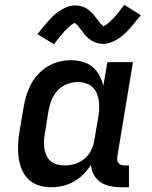

<svg xmlns="http://www.w3.org/2000/svg" viewBox="-20 -782 640 810"><path d="M195 8Q167 8 141.5 -0.5Q116 -9 98 -27.5Q80 -46 70.5 -70.5Q61 -95 58 -122Q55 -149 56.5 -176.5Q58 -204 63 -232L80 -332Q84 -356 91.5 -380.5Q99 -405 111 -427.5Q123 -450 141.5 -469.5Q160 -489 182.5 -502.5Q205 -516 229.5 -522Q254 -528 279 -528Q304 -528 328 -521.5Q352 -515 370 -500Q388 -485 399 -464.5Q410 -444 416 -420L433 -520H541L475 -122Q474 -114 474.5 -107Q475 -100 479.5 -94.5Q484 -89 491.5 -86.5Q499 -84 506 -84H524V8H490Q467 8 445 3.5Q423 -1 405 -13Q387 -25 376 -44.5Q365 -64 364 -87Q350 -65 331.5 -46.5Q313 -28 290.5 -15.5Q268 -3 243.5 2.5Q219 8 195 8ZM253 -84Q274 -84 296 -90.5Q318 -97 336 -112Q354 -127 364.5 -148Q375 -169 378 -191L395 -291Q398 -308 398.5 -325.5Q399 -343 396.5 -359Q394 -375 387.5 -390Q381 -405 369 -415.5Q357 -426 341 -431Q325 -436 308 -436Q285 -436 262.5 -427Q240 -418 223.5 -400.5Q207 -383 198 -361Q189 -339 185 -317L169 -217Q166 -201 165.5 -185Q165 -169 167.5 -154Q170 -139 176.5 -125Q183 -111 194.5 -101.5Q206 -92 221.5 -88Q237 -84 253 -84ZM208 -595 138 -638Q152 -656 164 -670.5Q176 -685 187 -697Q198 -709 209 -719Q220 -729 235 -738.5Q250 -748 265.5 -753.5Q281 -759 297 -759Q302 -759 307 -758.5Q312 -758 317 -757Q322 -756 326.5 -754.5Q331 -753 336 -751Q341 -749 345 -746.5Q349 -744 352.5 -741Q356 -738 360 -734.5Q364 -731 368 -727.5Q372 -724 374.5 -720.5Q377 -717 380 -713.5Q383 -710 385 -707Q387 -704 391 -699.5Q395 -695 398 -690.5Q401 -686 404 -682.5Q407 -679 411 -677Q415 -675 415 -671V-670Q415 -671 419.5 -673Q424 -675 427 -677Q430 -679 434 -682.5Q438 -686 440.5 -687.5Q443 -689 444.5 -691Q446 -693 448.5 -695.5Q451 -698 453.5 -700Q456 -702 458.5 -705Q461 -708 463.5 -710.5Q466 -713 468.5 -716Q471 -719 474 -722.5Q477 -726 479.5 -729.5Q482 -733 485 -737Q488 -741 491.5 -745Q495 -749 498 -753Q501 -757 504 -762L574 -718Q560 -701 548 -686Q536 -671 525 -659Q514 -647 503 -637Q492 -627 477 -617.5Q462 -608 446.5 -602.5Q431 -597 415 -597Q410 -597 405 -597.5Q400 -598 395 -599Q390 -600 385.5 -602Q381 -604 376 -606Q371 -608 367 -610.5Q363 -613 359.5 -615.5Q356 -618 352 -621.5Q348 -625 344 -628.5Q340 -632 337.5 -636Q335 -640 332 -643.5Q329 -647 327 -649.5Q325 -652 321 -657Q317 -662 314 -666.5Q311 -671 308 -674.5Q305 -678 301 -680Q297 -682 297 -686Q297 -686 292 -684Q288 -682 285 -680Q282 -678 278 -674.5Q274 -671 271.5 -669Q269 -667 267 -665Q265 -663 263 -661Q261 -659 258.5 -656.5Q256 -654 253.5 -651.5Q251 -649 248.5 -646Q246 -643 243.5 -640Q241 -637 238 -634Q235 -631 232.5 -627.5Q230 -624 227 -620Q224 -616 220.5 -612Q217 -608 214 -603.5Q211 -599 208 -595Z"/></svg>

Font: Iosevka Etoile Semibold
Style: Italic
Weight: 600
Italic angle: -9°
Designer: Belleve Invis
Foundry: Belleve Invis
Version: Version 22.1.2; ttfautohint (v1.8.4)